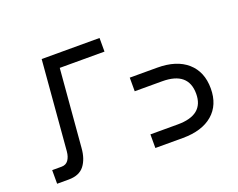

<svg xmlns="http://www.w3.org/2000/svg" viewBox="-112 -912 1379 1113"><g transform="rotate(-20 577.5 -355.0)"><path d="M67 0V-84H125Q152 -84 166.5 -104Q181 -124 184 -157L230 -710H673V0H587V-626H311L271 -147Q266 -80 235 -40Q204 0 138 0ZM587 -710V0H842Q961 0 1027 -56.5Q1093 -113 1093 -215Q1093 -318 1027 -376Q961 -434 842 -434H673V-710ZM673 -350H842Q1003 -350 1003 -215Q1003 -84 842 -84H673Z"/></g></svg>

Font: Geist
Style: Regular
Weight: 400
Designer: Basement.studio, Andrés Briganti, Mateo Zaragoza
Foundry: Basement.studio, Vercel, Andrés Briganti, Guido Ferreyra, Mateo Zaragoza
Version: Version 1.401